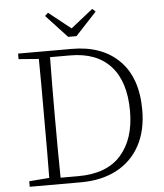

<svg xmlns="http://www.w3.org/2000/svg" viewBox="-58 -917 825 968"><g transform="rotate(-5 354.5 -433.0)"><path d="M210 -333Q210 -248 210.5 -174.5Q211 -101 212 -32H302Q446 -32 518 -113.5Q590 -195 590 -336Q590 -485 519 -563.5Q448 -642 314 -642H212Q211 -574 210.5 -503Q210 -432 210 -357ZM53 -646V-674H325Q477 -674 564.5 -587Q652 -500 652 -336Q652 -232 611 -156.5Q570 -81 493.5 -40.5Q417 0 312 0H53V-28L155 -36Q156 -104 156 -176.5Q156 -249 156 -333V-357Q156 -431 156 -500.5Q156 -570 155 -638ZM221 -866 333 -777 445 -866 461 -851 354 -736H312L205 -851Z"/></g></svg>

Font: Source Serif Pro Light
Style: Regular
Weight: 300
Designer: Frank Grießhammer
Foundry: Adobe Systems Incorporated
Version: Version 3.001;hotconv 1.0.111;makeotfexe 2.5.65597